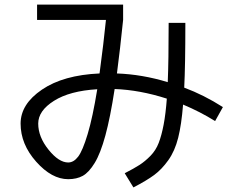

<svg xmlns="http://www.w3.org/2000/svg" viewBox="-20 -760 1040 839"><path d="M278 23Q206 23 138 -53.5Q70 -130 70 -220Q70 -305 163.5 -368.5Q257 -432 415 -439Q433 -573 443 -673H142V-740H518V-673Q505 -546 491 -439Q602 -435 713 -401Q717 -494 717 -660H790Q790 -473 785 -377Q871 -345 954 -292L920 -231Q854 -272 780 -303Q773 -215 758.5 -157.5Q744 -100 715.5 -60Q687 -20 654 4.5Q621 29 563 59L525 -3Q566 -24 590 -39.5Q614 -55 637.5 -79Q661 -103 673.5 -135.5Q686 -168 695 -215Q704 -262 709 -329Q591 -367 481 -371Q462 -247 440.5 -168Q419 -89 393.5 -47.5Q368 -6 341.5 8.5Q315 23 278 23ZM405 -370Q285 -363 216 -319.5Q147 -276 147 -220Q147 -162 192 -106Q237 -50 278 -50Q302 -50 321.5 -75.5Q341 -101 363 -174Q385 -247 405 -370Z"/></svg>

Font: Mplus 1p
Style: Regular
Weight: 400
Version: Version 1.061